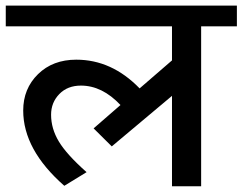

<svg xmlns="http://www.w3.org/2000/svg" viewBox="-40 -646 842 666"><path d="M556.6 0V-313.5L347.7 -138.2L284.7 -200.7L377.9 -281.7Q314.5 -349.1 240.7 -349.1Q194.3 -349.1 165.8 -319.8Q137.2 -290.5 137.2 -248Q137.2 -199.7 164.3 -154.8Q191.4 -109.9 260.3 -48.8L183.1 -1.5Q40.5 -126.5 40.5 -262.7Q40.5 -338.4 91.8 -388.7Q143.1 -439 224.6 -439Q347.7 -439 444.3 -339.4L556.6 -436.5V-554.7H-20V-626.5H781.7V-554.7H657.7V0Z"/></svg>

Font: Khula Semibold
Style: Regular
Weight: 600
Designer: Erin McLaughlin, Steve Matteson
Version: Version 1.000;PS 1.0;hotconv 1.0.72;makeotf.lib2.5.5900